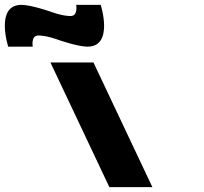

<svg xmlns="http://www.w3.org/2000/svg" viewBox="-256 -770 840 790"><path d="M-13 -605C-13 -605 64.8 -578 103.8 -578C213.8 -578 158.4 -750 158.4 -750H57.4C57.4 -750 66.2 -704 34.2 -704C-1.8 -704 -50.8 -723 -50.8 -723C-50.8 -723 -128.6 -750 -167.6 -750C-277.6 -750 -222.2 -578 -222.2 -578H-121.2C-121.2 -578 -130 -624 -98 -624C-62 -624 -13 -605 -13 -605ZM-48.5 -513H128.5L371 0H194Z"/></svg>

Font: Hussar
Style: BdOpOblFive
Weight: 700
Foundry: Cannot Into Space Fonts
Version: Version 2.00